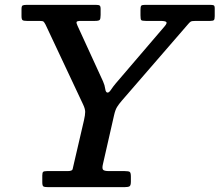

<svg xmlns="http://www.w3.org/2000/svg" viewBox="-20 -770 904 790"><path d="M154 -20V-48Q154 -60 157.8 -63Q161.5 -66 173 -66H257.5Q277 -66 278.8 -73.8Q280.5 -81.5 284 -96.5L325.5 -275Q330.5 -297 330.5 -309.5Q330.5 -322 322 -340L167.5 -668.5Q162.5 -678 159.2 -681Q156 -684 141.5 -684H90.5Q77.5 -684 73 -687Q68.5 -690 68.5 -704V-732.5Q68.5 -745 73 -747.5Q77.5 -750 90 -750H374.5Q386 -750 390 -747.2Q394 -744.5 394 -733V-708.5Q394 -692.5 390.2 -688.2Q386.5 -684 371 -684H314Q297 -684 295.2 -679.8Q293.5 -675.5 299 -664L404 -435Q411 -419.5 413 -404.2Q415 -389 423 -389Q429 -389 437.2 -401.5Q445.5 -414 456 -426.5L658 -662.5Q668.5 -675 664.2 -679.5Q660 -684 637 -684H580Q564 -684 561 -687.5Q558 -691 558 -707V-729.5Q558 -742 560.8 -746Q563.5 -750 575.5 -750H844.5Q855.5 -750 859.5 -748Q863.5 -746 863.5 -735.5V-703.5Q863.5 -691 860.2 -687.5Q857 -684 845 -684H785Q769 -684 764.2 -680.8Q759.5 -677.5 752.5 -669L481 -355.5Q469 -341.5 461.8 -330Q454.5 -318.5 449.5 -296.5L403.5 -94.5Q399.5 -78 403.8 -72Q408 -66 429.5 -66H493.5Q509.5 -66 514 -62.5Q518.5 -59 518.5 -43V-23Q518.5 -7 513 -3.5Q507.5 0 492.5 0H178Q163.5 0 158.8 -2.8Q154 -5.5 154 -20Z"/></svg>

Font: Besley* Medium
Style: Italic
Weight: 500
Italic angle: -13°
Designer: Owen Earl
Foundry: indestructible type*
Version: Version 3.000; ttfautohint (v1.8.3)